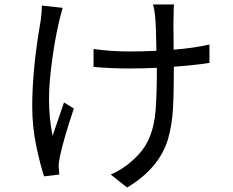

<svg xmlns="http://www.w3.org/2000/svg" viewBox="-20 -786 1040 858"><path d="M177 2Q161 -45 142.5 -131.5Q124 -218 124 -310Q124 -480 162 -695Q167 -734 167 -761L260 -751Q222 -619 204 -440Q199 -391 199 -343Q199 -258 215 -179L266 -328L310 -301Q262 -158 247 -83Q242 -54 242 -46L245 -6ZM548 52 475 -6Q499 -16 525.5 -33Q552 -50 571 -68Q623 -113 646.5 -168Q670 -223 675.5 -294Q681 -365 681 -483Q617 -480 557 -480Q477 -480 398 -487V-567Q477 -556 556 -556Q616 -556 679 -559L677 -647Q675 -728 664 -766H758Q756 -753 756 -739V-729Q755 -714 755 -685L756 -564Q845 -571 916 -587V-505Q847 -494 757 -488Q757 -374 753 -301Q749 -228 731 -165Q692 -34 548 52Z"/></svg>

Font: Source Han Sans & Saira Hybrid
Style: Regular
Weight: 400
Designer: Ryoko NISHIZUKA 西塚涼子 (kana & ideographs); Paul D. Hunt (Latin, Greek & Cyrillic); Wenlong ZHANG 张文龙 (bopomofo); Sandoll 
Foundry: Adobe Systems Incorporated
Version: Version 1.00;August 2, 2021;FontCreator 13.0.0.2675 64-bit